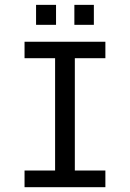

<svg xmlns="http://www.w3.org/2000/svg" viewBox="-20 -778 540 798"><path d="M82 -604.5H418V-536.1H291V-69.3H418V0H82V-69.3H209V-536.1H82ZM129.9 -757.8H212.9V-674.8H129.9ZM289.1 -757.8H370.1V-674.8H289.1Z"/></svg>

Font: BabelStone Marchen
Style: Regular
Weight: 400
Designer: Andrew West
Foundry: Andrew West
Version: Version 9.003 2021-11-11